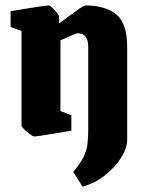

<svg xmlns="http://www.w3.org/2000/svg" viewBox="-20 -490 527 705"><path d="M19 -391V-449Q19 -449 38 -452Q57 -455 83.5 -459.5Q110 -464 132 -467Q154 -470 160 -470Q163 -470 172 -461.5Q181 -453 189 -443Q197 -433 197 -430V-404Q213 -416 234 -431.5Q255 -447 272 -458.5Q289 -470 293 -470Q366 -470 406.5 -437.5Q447 -405 447 -317V23Q447 54 424.5 89.5Q402 125 364.5 154.5Q327 184 283 195L249 141Q274 112 286 88Q298 64 301 40Q304 16 304 -12V-315Q304 -341 296.5 -352Q289 -363 280 -365.5Q271 -368 265 -368Q261 -368 241.5 -359.5Q222 -351 202 -342V-82L242 -67V-10Q242 -10 223 -7Q204 -4 178.5 0.5Q153 5 131.5 8Q110 11 105 11Q101 11 90 3Q79 -5 69 -15Q59 -25 59 -29V-376Z"/></svg>

Font: Grenze Gotisch ExtraBold
Style: Regular
Weight: 800
Designer: Renata Polastri
Foundry: Omnibus-Type
Version: Version 1.001